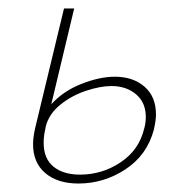

<svg xmlns="http://www.w3.org/2000/svg" viewBox="-20 -428 427 453"><path d="M348 -158Q348 -144 343 -122Q327 -62 276 -28.5Q225 5 165 5Q116 5 87 -19.5Q58 -44 58 -88Q58 -104 63 -126L131 -408H155L101 -182Q129 -213 172 -230Q215 -247 251 -247Q294 -247 321 -223.5Q348 -200 348 -158ZM324 -152Q324 -186 301 -205.5Q278 -225 243 -225Q217 -225 183.5 -214Q150 -203 123 -181.5Q96 -160 88 -130L87 -124Q83 -108 83 -91Q83 -54 106 -35Q129 -16 169 -16Q221 -16 264.5 -45Q308 -74 320 -124Q324 -137 324 -152Z"/></svg>

Font: Ysabeau Extralight
Style: Italic
Weight: 200
Italic angle: -12°
Designer: Christian Thalmann (Catharsis Fonts)
Version: Version 0.003